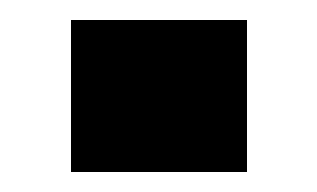

<svg xmlns="http://www.w3.org/2000/svg" viewBox="-20 -395 317 192"><path d="M51 -223V-375H227V-223Z"/></svg>

Font: Saira Condensed Black
Style: Regular
Weight: 900
Width: 3
Designer: Hector Gatti with collaboration of the Omnibus-Type team
Foundry: Omnibus-Type
Version: Version 1.101